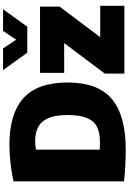

<svg xmlns="http://www.w3.org/2000/svg" viewBox="186 -1017 840 1252"><g transform="rotate(-90 606.0 -391.0)"><path d="M256 9Q208 9 153 6.2Q98 3.5 49.5 -2.5V-723Q102.5 -735 164.8 -742.2Q227 -749.5 290 -749.5Q491 -749.5 592.5 -657.8Q694 -566 694 -370Q694 -170.5 585.5 -80.8Q477 9 256 9ZM313 -159.5Q368 -159.5 405.5 -178.8Q443 -198 462.5 -244.2Q482 -290.5 482 -370.5Q482 -450.5 461.5 -496.8Q441 -543 402.8 -562.5Q364.5 -582 310.5 -582Q298.5 -582 282.5 -580.2Q266.5 -578.5 256 -576.5V-160.5Q272.5 -159.5 286.8 -159.5Q301 -159.5 313 -159.5ZM752 0V-127.5L951 -392.5H757V-550H1189V-422.5L989.5 -157.5H1194V0ZM888.5 -633 775 -791H916.5L973 -705L1030 -791H1171.5L1058 -633Z"/></g></svg>

Font: Encode Sans Semi Condensed Black
Style: Regular
Weight: 900
Width: 4
Designer: Multiple Designers
Foundry: Impallari Type
Version: Version 3.000; ttfautohint (v1.8.3) -l 8 -r 50 -G 200 -x 14 